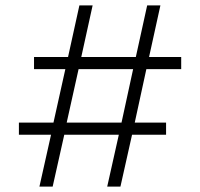

<svg xmlns="http://www.w3.org/2000/svg" viewBox="-20 -691 741 711"><path d="M651 -435V-480H532L574 -671H525L483 -480H281L323 -671H274L232 -480H106V-435H222L178 -237H50V-192H169L126 0H175L218 -192H420L377 0H426L469 -192H595V-237H479L522 -435ZM473 -435 430 -237H227L271 -435Z"/></svg>

Font: Stint Ultra Expanded
Style: Regular
Weight: 400
Width: 7
Designer: Astigmatic (AOETI)
Foundry: Astigmatic (AOETI)
Version: Version 1.000